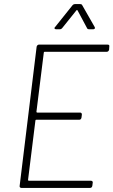

<svg xmlns="http://www.w3.org/2000/svg" viewBox="-20 -918 554 938"><path d="M502 -665H198Q194 -665 194 -661L158 -372Q158 -368 162 -368H371Q380 -368 380 -358L378 -343Q376 -333 367 -333H157Q153 -333 153 -329L117 -39Q117 -35 121 -35H424Q429 -35 431.5 -32Q434 -29 433 -25L431 -10Q429 0 420 0H84Q80 0 77.5 -3Q75 -6 76 -10L159 -690Q160 -694 163 -697Q166 -700 170 -700H506Q516 -700 514 -690L513 -675Q512 -671 509 -668Q506 -665 502 -665ZM250 -787 334 -892Q339 -898 347 -898H371Q380 -898 382 -892L442 -787Q444 -783 444 -782Q444 -779 441.5 -777Q439 -775 435 -775H416Q407 -775 405 -781L359 -867Q358 -869 356 -869Q354 -869 353 -867L284 -781Q279 -775 272 -775H254Q248 -775 246.5 -779Q245 -783 250 -787Z"/></svg>

Font: Barlow Semi Condensed ExLight
Style: Italic
Weight: 275
Width: 4
Italic angle: -7°
Designer: Jeremy Tribby
Foundry: Tribby Type
Version: Version 1.408